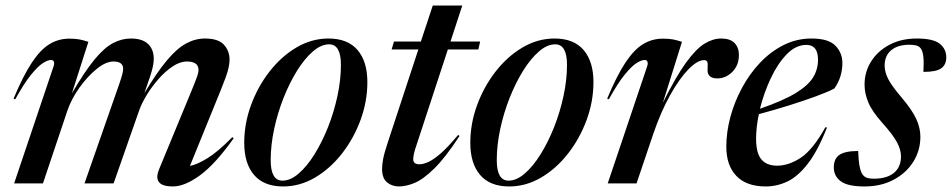

<svg xmlns="http://www.w3.org/2000/svg" viewBox="-20 -662 3436 693"><path d="M823.5 -163Q757 -69.5 701.8 -29.2Q646.5 11 604 11Q529 11 554 -50.5L670.5 -332.5Q685.5 -369 691 -384.5Q696.5 -400 696.5 -409.5Q696.5 -440 655 -440Q629.5 -440 603 -422.2Q576.5 -404.5 552.5 -377.2Q528.5 -350 510 -319.8Q491.5 -289.5 482.5 -264L390 0H285L410.5 -359Q418 -381 421.2 -393.2Q424.5 -405.5 424.5 -413.5Q424.5 -440 389.5 -440Q362 -440 329 -413.2Q296 -386.5 267 -346Q238 -305.5 223.5 -263.5L135 0H31L173 -421.5Q176.5 -431 174.8 -438.2Q173 -445.5 164 -445.5Q152.5 -445.5 134.8 -434.2Q117 -423 92 -392.2Q67 -361.5 35 -303.5L29 -306Q63.5 -388.5 94.8 -435.8Q126 -483 158.8 -502.8Q191.5 -522.5 230 -522.5Q251.5 -522.5 266.2 -519.8Q281 -517 299 -511L239.5 -325Q285.5 -404 321 -447Q356.5 -490 388 -506.5Q419.5 -523 452.5 -523Q494 -523 514.5 -503.2Q535 -483.5 535 -450Q535 -437.5 532 -422.8Q529 -408 522 -386.5L501 -325.5Q546.5 -401.5 582.8 -444.5Q619 -487.5 652 -505.2Q685 -523 720 -523Q767.5 -523 788 -500.8Q808.5 -478.5 808.5 -447.5Q808.5 -430 802.8 -408.2Q797 -386.5 777.5 -338.5L665.5 -63Q691.5 -68 729.2 -91.2Q767 -114.5 818.5 -167Z M1165.5 -523Q1235 -523 1270.5 -481.5Q1306 -440 1306 -365.5Q1306 -296.5 1281.5 -229.5Q1257 -162.5 1214.5 -108Q1172 -53.5 1117.2 -21.2Q1062.5 11 1002 11Q932.5 11 897 -30.5Q861.5 -72 861.5 -146.5Q861.5 -215.5 886 -282.5Q910.5 -349.5 953 -404Q995.5 -458.5 1050.2 -490.8Q1105 -523 1165.5 -523ZM999.5 -10Q1028.5 -10 1058.2 -35.8Q1088 -61.5 1115.2 -105.2Q1142.5 -149 1164 -203.2Q1185.5 -257.5 1198 -315.8Q1210.5 -374 1210.5 -428Q1210.5 -502 1168 -502Q1139 -502 1109.2 -476.2Q1079.5 -450.5 1052.2 -406.8Q1025 -363 1003.5 -308.8Q982 -254.5 969.5 -196.2Q957 -138 957 -84Q957 -10 999.5 -10Z M1484.5 -142Q1476 -118 1473.8 -106Q1471.5 -94 1471.5 -87Q1471.5 -69 1494.5 -69Q1506.5 -69 1524.8 -76.8Q1543 -84.5 1569.5 -107.2Q1596 -130 1633.5 -175L1638.5 -171Q1586.5 -91.5 1546.2 -52.5Q1506 -13.5 1475.2 -1.2Q1444.5 11 1420 11Q1395 11 1377 -3.8Q1359 -18.5 1359 -53.5Q1359 -65 1362.5 -86Q1366 -107 1380.5 -150.5L1490 -483.5H1393.5L1402 -512H1499L1542 -642H1648.5L1606 -512H1713L1706.5 -483.5H1596.5Z M1981.5 -523Q2051 -523 2086.5 -481.5Q2122 -440 2122 -365.5Q2122 -296.5 2097.5 -229.5Q2073 -162.5 2030.5 -108Q1988 -53.5 1933.2 -21.2Q1878.5 11 1818 11Q1748.5 11 1713 -30.5Q1677.5 -72 1677.5 -146.5Q1677.5 -215.5 1702 -282.5Q1726.5 -349.5 1769 -404Q1811.5 -458.5 1866.2 -490.8Q1921 -523 1981.5 -523ZM1815.5 -10Q1844.5 -10 1874.2 -35.8Q1904 -61.5 1931.2 -105.2Q1958.5 -149 1980 -203.2Q2001.5 -257.5 2014 -315.8Q2026.5 -374 2026.5 -428Q2026.5 -502 1984 -502Q1955 -502 1925.2 -476.2Q1895.5 -450.5 1868.2 -406.8Q1841 -363 1819.5 -308.8Q1798 -254.5 1785.5 -196.2Q1773 -138 1773 -84Q1773 -10 1815.5 -10Z M2315.5 -421.5Q2319 -431 2317.2 -438.2Q2315.5 -445.5 2306.5 -445.5Q2295 -445.5 2277.2 -434.2Q2259.5 -423 2234.5 -392.2Q2209.5 -361.5 2177.5 -303.5L2171.5 -306Q2206 -388.5 2237.2 -435.8Q2268.5 -483 2301.2 -502.8Q2334 -522.5 2372.5 -522.5Q2394 -522.5 2408.8 -519.8Q2423.5 -517 2441.5 -511L2372.5 -291Q2419.5 -385.5 2456 -435.8Q2492.5 -486 2523 -504.5Q2553.5 -523 2582.5 -523Q2615.5 -523 2631.2 -506.8Q2647 -490.5 2647 -463.5Q2647 -426.5 2623.5 -402.8Q2600 -379 2569 -379Q2530.5 -379 2534 -415Q2535.5 -433.5 2532.5 -439.2Q2529.5 -445 2521.5 -445Q2497 -445 2464.2 -411.2Q2431.5 -377.5 2398 -317.2Q2364.5 -257 2337.5 -177.5L2277.5 0H2173.5Z M2965 -202Q2931.5 -117 2895.5 -70.8Q2859.5 -24.5 2821.8 -6.8Q2784 11 2744 11Q2674 11 2637.8 -27Q2601.5 -65 2601.5 -132.5Q2601.5 -184.5 2616 -239Q2630.5 -293.5 2657.8 -344.2Q2685 -395 2723 -435.2Q2761 -475.5 2808 -499.2Q2855 -523 2909 -523Q2970.5 -523 2995.5 -497Q3020.5 -471 3020.5 -434.5Q3020.5 -411.5 3013.8 -388Q3007 -364.5 2991.5 -342.5Q2969 -330.5 2925.5 -314.5Q2882 -298.5 2827.8 -281.5Q2773.5 -264.5 2719 -250Q2709 -202 2709 -161.5Q2709 -109.5 2728 -86.8Q2747 -64 2785 -64Q2827 -64 2870.5 -92.8Q2914 -121.5 2959 -202.5ZM2890.5 -500Q2852.5 -500 2819.5 -466Q2786.5 -432 2761.8 -379Q2737 -326 2723 -269.5Q2807 -298.5 2852.2 -326.2Q2897.5 -354 2915 -383Q2932.5 -412 2932.5 -446.5Q2932.5 -500 2890.5 -500Z M3077.5 -117Q3079.5 -50.5 3093.5 -32Q3100.5 -22.5 3110.5 -19.8Q3120.5 -17 3133.5 -17Q3181 -17 3206.5 -38Q3232 -59 3232 -97.5Q3232 -121 3217.8 -148Q3203.5 -175 3165.5 -217.5Q3127.5 -260 3114 -292.5Q3100.5 -325 3100.5 -356.5Q3100.5 -402.5 3124.2 -440.2Q3148 -478 3190.5 -500.5Q3233 -523 3289 -523Q3348.5 -523 3372 -504Q3395.5 -485 3395.5 -455Q3395.5 -429 3377.8 -415.8Q3360 -402.5 3313 -402.5Q3315 -440 3312.5 -459.2Q3310 -478.5 3303.5 -487Q3297.5 -495 3287.5 -497.8Q3277.5 -500.5 3262.5 -500.5Q3220.5 -500.5 3196.8 -480.8Q3173 -461 3173 -425Q3173 -402.5 3185.5 -377.5Q3198 -352.5 3235.5 -308.5Q3273 -264 3287.5 -231.8Q3302 -199.5 3302 -168.5Q3302 -118.5 3276.2 -77.8Q3250.5 -37 3205 -13Q3159.5 11 3100.5 11Q3039.5 11 3014.5 -7.8Q2989.5 -26.5 2989.5 -58Q2989.5 -89 3009.8 -103Q3030 -117 3077.5 -117Z"/></svg>

Font: Newsreader 72pt Medium
Style: Italic
Weight: 500
Italic angle: -17°
Designer: Hugues Gentile
Foundry: Production Type
Version: Version 1.003; ttfautohint (v1.8.3)